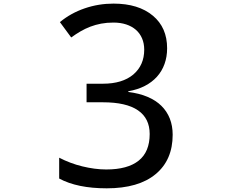

<svg xmlns="http://www.w3.org/2000/svg" viewBox="-20 -879 1310 1044"><path d="M888.7 -616.7Q888.7 -569.8 874.5 -530.8Q860.4 -491.7 833.3 -461.7Q806.2 -431.6 767.1 -411.6Q728 -391.6 677.7 -382.8V-378.9Q736.8 -371.6 782 -352.5Q827.1 -333.5 857.4 -303.7Q887.7 -273.9 903.3 -234.4Q918.9 -194.8 918.9 -146.5Q918.9 -8.8 826.2 67.9Q733.4 145 560.1 145Q400.4 145 301.8 91.8V-21.5Q331.1 -6.3 362.8 5.6Q394.5 17.6 427.5 25.6Q460.4 33.7 493.4 38.1Q526.4 42.5 557.6 42.5Q673.8 42.5 733.9 -5.4Q793.9 -53.2 793.9 -150.4Q793.9 -235.4 730.2 -279.1Q666.5 -322.8 539.6 -322.8H450.7V-423.8H539.6Q645 -423.8 704.6 -473.6Q764.2 -524.4 764.2 -608.9Q764.2 -643.1 752.4 -670.4Q740.7 -697.8 719 -716.8Q697.3 -735.8 666.3 -746.1Q635.3 -756.3 597.2 -756.3Q561 -756.3 530 -750.5Q499 -744.6 470.9 -733.9Q442.9 -723.1 417.5 -708.3Q392.1 -693.4 367.2 -675.3L305.7 -758.8Q364.7 -807.6 440.2 -833.5Q515.6 -859.4 597.2 -859.4Q732.9 -859.4 811.5 -793.5Q888.7 -729 888.7 -616.7Z"/></svg>

Font: AndroidEmojiRegular
Style: Regular
Weight: 400
Monospace: yes
Foundry: Monotype Imaging
Version: Version 1.01